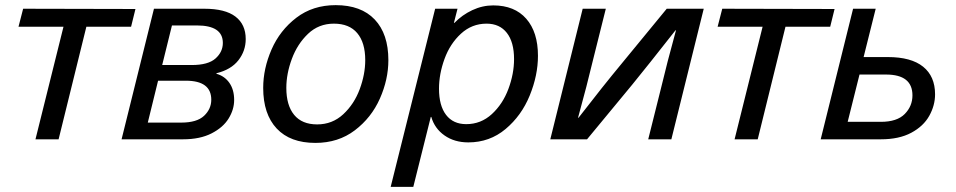

<svg xmlns="http://www.w3.org/2000/svg" viewBox="-20 -542 3718 747"><path d="M316 -438 208 0H118L227 -438H52L70 -508L507 -507L490 -438Z M936 -390Q936 -344 907.5 -307.5Q879 -271 822 -257V-255Q854 -246 872.5 -219.5Q891 -193 891 -153Q891 -116 869.5 -81Q848 -46 803 -23Q758 0 692 0H453L579 -508H775Q856 -508 896 -477.5Q936 -447 936 -390ZM611 -289H726Q790 -289 818.5 -314.5Q847 -340 847 -375Q847 -443 746 -443H649ZM555 -65H685Q746 -65 774 -91.5Q802 -118 802 -154Q802 -228 703 -228H595Z M1491 -308Q1491 -233 1458 -158.5Q1425 -84 1360.5 -35Q1296 14 1207 14Q1109 14 1056.5 -42Q1004 -98 1004 -200Q1004 -275 1036.5 -349.5Q1069 -424 1133 -473Q1197 -522 1286 -522Q1385 -522 1438 -466Q1491 -410 1491 -308ZM1094 -200Q1094 -132 1124.5 -95Q1155 -58 1214 -58Q1273 -58 1315.5 -97.5Q1358 -137 1379.5 -195Q1401 -253 1401 -308Q1401 -376 1370 -413Q1339 -450 1279 -450Q1220 -450 1178.5 -410.5Q1137 -371 1115.5 -313Q1094 -255 1094 -200Z M2073 -325Q2073 -249 2041 -170.5Q2009 -92 1947 -40Q1885 12 1802 12Q1748 12 1709.5 -15Q1671 -42 1658 -87H1656L1588 185H1500L1673 -508H1760L1746 -453H1748Q1778 -484 1817.5 -502.5Q1857 -521 1899 -521Q1982 -521 2027.5 -469Q2073 -417 2073 -325ZM1688 -197Q1688 -131 1715.5 -95Q1743 -59 1794 -59Q1851 -59 1893.5 -98Q1936 -137 1958 -196Q1980 -255 1980 -312Q1980 -378 1952 -414Q1924 -450 1873 -450Q1816 -450 1773.5 -411Q1731 -372 1709.5 -313Q1688 -254 1688 -197Z M2502 0 2551 -196Q2575 -297 2610 -424H2608Q2498 -284 2440 -213L2264 0H2121L2247 -508H2337L2288 -312Q2264 -211 2229 -84H2231Q2326 -207 2399 -295L2574 -508H2718L2592 0Z M3036 -438 2928 0H2838L2947 -438H2772L2790 -508L3227 -507L3210 -438Z M3434 -320Q3525 -320 3571.5 -282.5Q3618 -245 3618 -175Q3618 -132 3595.5 -91.5Q3573 -51 3525.5 -25.5Q3478 0 3407 0H3173L3299 -508H3387L3340 -320ZM3278 -68H3407Q3470 -68 3500 -98.5Q3530 -129 3530 -171Q3530 -252 3427 -252H3324Z"/></svg>

Font: CST
Style: Italic
Weight: 400
Italic angle: -14°
Version: Version 1.00